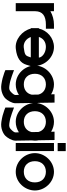

<svg xmlns="http://www.w3.org/2000/svg" viewBox="1065 -1922 1160 3330"><g transform="rotate(90 1645.0 -257.0)"><path d="M174.5 -550.9C242.8 -591 327.1 -613 408.5 -613H478.5V-473H408.5C258.3 -473 175.6 -417.6 174.5 -287.5V-282V-212V-20V50H34.5V-20V-212V-282C34.5 -283.2 34.5 -284.5 34.5 -285.7V-543V-613H174.5Z M620.9 -351H978.5C978.5 -400 904.9 -472 794.5 -473C708.7 -473 644.9 -428 620.9 -351ZM476.4 -211H467.5V-281V-351H475.2C507 -494.4 638.7 -612.1 794.5 -613C977.3 -613 1122.5 -452 1122.5 -281V-223H1129.5L1102.5 -133C1073.5 -37 993.5 31 824.4 49C664.3 68 512.8 -63.3 476.4 -211ZM975.5 -211H622.1C649.8 -131 723.7 -79.5 802.5 -89H803.7C924.5 -104 942.8 -117 962.4 -173Z M1116.5 -282C1116.5 -453 1263 -612 1443.5 -613C1505 -613 1564.3 -594.7 1615.8 -563.9L1614.9 -623H1759.5L1760.5 -554L1763.9 -347.4C1768.3 -325.9 1770.6 -304 1770.5 -282C1770.5 -263.7 1768.9 -245.6 1765.9 -227.7L1770.5 56V57C1770.5 116 1719.5 198 1685.5 231C1652.5 264 1560.8 318 1443.5 299C1355 285 1312.4 273 1241.1 248L1196.5 230V80L1300.9 118C1368.8 141 1396.3 150 1472.2 161C1526.3 169 1550.5 157 1574.6 133L1575.8 132C1602.2 108 1627.5 75 1627.5 58L1626.3 -4.8C1572.6 29.7 1509.5 50.4 1443.5 50C1260.6 50 1116.5 -111 1116.5 -282ZM1259.5 -282C1259.5 -163 1334.2 -89 1443.5 -90C1535.8 -90 1603.2 -141 1622.1 -227.3L1619.9 -343.5C1598.5 -424.6 1533.1 -472.2 1443.5 -473C1334.2 -473 1259.5 -400 1259.5 -282Z M1765.5 -282C1765.5 -453 1912 -612 2092.5 -613C2154 -613 2213.3 -594.7 2264.8 -563.9L2263.9 -623H2408.5L2409.5 -554L2412.9 -347.4C2417.3 -325.9 2419.6 -304 2419.5 -282C2419.5 -263.7 2417.9 -245.6 2414.9 -227.7L2419.5 56V57C2419.5 116 2368.5 198 2334.5 231C2301.5 264 2209.8 318 2092.5 299C2004 285 1961.4 273 1890.1 248L1845.5 230V80L1949.9 118C2017.8 141 2045.3 150 2121.2 161C2175.3 169 2199.5 157 2223.6 133L2224.8 132C2251.2 108 2276.5 75 2276.5 58L2275.3 -4.8C2221.6 29.7 2158.5 50.4 2092.5 50C1909.6 50 1765.5 -111 1765.5 -282ZM1908.5 -282C1908.5 -163 1983.2 -89 2092.5 -90C2184.8 -90 2252.2 -141 2271.1 -227.3L2268.9 -343.5C2247.5 -424.6 2182.1 -472.2 2092.5 -473C1983.2 -473 1908.5 -400 1908.5 -282Z M2530.5 -677H2460.5V-817H2530.5H2531.5H2601.5V-677H2531.5ZM2460.5 -543V-613H2600.5V-543V-20V50H2460.5V-20Z M2635.5 -282C2635.5 -453 2779 -612 2959.5 -613C3142.3 -613 3284.5 -451 3283.5 -282C3283.5 -111 3143.5 51 2959.5 50C2776.7 50 2635.5 -111 2635.5 -282ZM2775.5 -282C2775.5 -163 2850.2 -89 2959.5 -90C3069.9 -90 3144.5 -163 3143.5 -282C3143.5 -400 3069.9 -472 2959.5 -473C2850.2 -473 2775.5 -400 2775.5 -282Z"/></g></svg>

Font: Nordica Plus
Style: NordicaClassicRgExt
Weight: 500
Version: Version 1.01